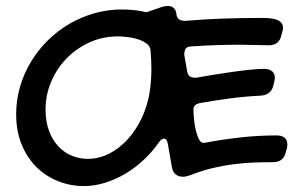

<svg xmlns="http://www.w3.org/2000/svg" viewBox="-20 -565 1006 644"><path d="M388.2 -533.2Q407.7 -533.2 428.7 -531.2Q449.7 -529.3 471.2 -523.9L523.9 -542Q529.3 -543.5 534.2 -544.2Q539.1 -544.9 543 -544.9Q564.9 -544.9 570.8 -523.9L571.8 -516.1Q574.2 -503.9 581.5 -499.5Q588.9 -495.1 601.1 -495.1Q665 -500.5 729.2 -502.7Q793.5 -504.9 858.9 -504.9Q872.6 -504.9 885.3 -503.7Q897.9 -502.4 907.7 -499Q917.5 -495.6 923.3 -489Q929.2 -482.4 929.2 -472.2Q929.2 -468.3 928.5 -465.1Q927.7 -461.9 926.8 -458L923.8 -446.8Q916.5 -413.1 881.8 -413.1Q858.4 -413.1 834.7 -414.1Q811 -415 787.1 -415Q703.6 -415 620.1 -409.2Q606.4 -408.2 602.3 -400.9Q598.1 -393.6 598.1 -380.9L607.9 -325.2Q610.4 -312.5 617.7 -308.3Q625 -304.2 637.2 -304.2Q665 -309.1 697.8 -314.5Q730.5 -319.8 762 -324.2Q793.5 -328.6 820.6 -331.3Q847.7 -334 865.2 -334Q882.3 -334 892.1 -326.4Q901.9 -318.8 901.9 -303.2Q901.9 -299.8 900.9 -295.4Q899.9 -291 897 -278.8Q893.1 -261.7 882.1 -253.4Q871.1 -245.1 854 -244.1Q802.2 -241.7 751.2 -234.9Q700.2 -228 649.9 -219.2Q639.6 -216.8 634.3 -211.9Q628.9 -207 628.9 -198.2Q628.9 -185.5 630.6 -166.3Q632.3 -147 636.5 -129.2Q640.6 -111.3 647 -98.6Q653.3 -85.9 662.1 -85.9Q664.6 -85.9 666.5 -85.9Q668.5 -85.9 670.9 -86.9Q729 -97.7 788.3 -104.2Q847.7 -110.8 907.2 -110.8Q943.8 -110.8 943.8 -80.1Q943.8 -77.1 943.4 -73.5Q942.9 -69.8 941.9 -65.9L939 -56.2Q931.6 -21 896 -21Q864.3 -21 831.3 -19.8Q798.3 -18.6 763.7 -14.2Q729 -9.8 693.1 -1.2Q657.2 7.3 620.1 22Q604.5 27.8 594.2 27.8Q583.5 27.8 576.4 24.4Q569.3 21 564.9 15.6Q560.5 10.3 558.3 2.9Q556.2 -4.4 555.2 -12.2L543 -82Q540 -100.1 529.8 -100.1Q522 -100.1 513.2 -87.9Q491.2 -56.2 462.6 -29.3Q434.1 -2.4 401.4 17.1Q368.7 36.6 332.8 47.9Q296.9 59.1 261.2 59.1Q216.3 59.1 175 42.7Q133.8 26.4 102.5 -4.4Q71.3 -35.2 52.7 -80.1Q34.2 -125 34.2 -182.1Q34.2 -230 47.4 -274.7Q60.5 -319.3 84.2 -358.4Q107.9 -397.5 140.6 -429.7Q173.3 -461.9 212.6 -484.9Q252 -507.8 296.6 -520.5Q341.3 -533.2 388.2 -533.2ZM481.9 -254.9Q484.9 -275.4 486.3 -294.4Q487.8 -313.5 487.8 -333Q487.8 -364.3 484.9 -396Q483.9 -409.7 471.9 -418.7Q460 -427.7 443.4 -433.1Q426.8 -438.5 408.2 -440.7Q389.6 -442.9 376 -442.9Q323.7 -442.9 279.3 -422.4Q234.9 -401.9 202.1 -367.7Q169.4 -333.5 151.1 -289.6Q132.8 -245.6 132.8 -198.2Q132.8 -155.8 145 -124.5Q157.2 -93.3 177 -72.8Q196.8 -52.2 222.2 -42.2Q247.6 -32.2 273.9 -32.2Q312.5 -32.2 346.9 -50Q381.3 -67.9 408.9 -98.4Q436.5 -128.9 455.6 -169.4Q474.6 -210 481.9 -254.9Z"/></svg>

Font: Gochi Hand
Style: Regular
Weight: 400
Designer: Juan Pablo del Peral
Foundry: Juan Pablo del Peral
Version: Version 1.001